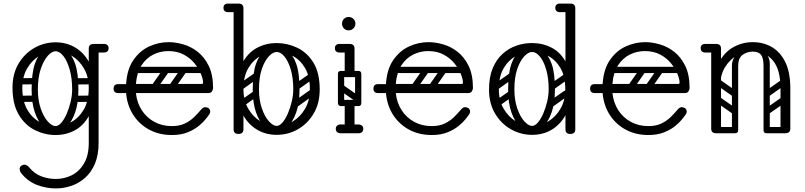

<svg xmlns="http://www.w3.org/2000/svg" viewBox="-20 -746 4505 1075"><path d="M293 309Q240 309 188.5 290Q137 271 100 225Q90 212 90 200Q90 189 99 182Q107 176 116 176Q132 176 144 192Q173 227 212 241.5Q251 256 293 256Q339 256 381 235.5Q423 215 450 170Q477 125 477 54V-474Q477 -500 505 -500Q532 -500 532 -474V54Q532 122 511.5 170.5Q491 219 456.5 249.5Q422 280 379.5 294.5Q337 309 293 309ZM291 10Q231 10 175.5 -17.5Q120 -45 85 -104Q50 -163 50 -255Q50 -333 84 -390Q118 -447 173 -478Q228 -509 291 -509Q355 -509 404.5 -478Q454 -447 483 -390Q512 -333 512 -255Q512 -163 481.5 -104Q451 -45 401 -17.5Q351 10 291 10ZM291 -40Q337 -40 379.5 -63Q422 -86 449.5 -133.5Q477 -181 477 -254Q477 -316 450.5 -362Q424 -408 382 -433.5Q340 -459 291 -459Q243 -459 200.5 -433.5Q158 -408 131.5 -362Q105 -316 105 -254Q105 -181 132 -133.5Q159 -86 202 -63Q245 -40 291 -40ZM478 -476Q478 -481 481 -486Q484 -491 488 -495Q490 -497 495.5 -498.5Q501 -500 512 -500H563Q575 -500 582 -493Q588 -488 588 -476Q588 -465 582 -459Q575 -452 563 -452H512Q491 -452 487 -459Q480 -463 478 -476ZM385 -193Q387 -210 402 -210L496 -211Q514 -209 514 -193Q514 -174 498 -176L403 -175Q396 -175 390.5 -179.5Q385 -184 385 -193ZM392 -291Q394 -308 409 -308L503 -309Q521 -307 521 -291Q521 -272 505 -274L410 -273Q403 -273 397.5 -277.5Q392 -282 392 -291ZM59 -193Q61 -212 76 -210L170 -211Q188 -209 188 -193Q188 -174 172 -176L77 -175Q70 -175 64.5 -179.5Q59 -184 59 -193ZM59 -291Q61 -310 76 -308L170 -309Q188 -307 188 -291Q188 -272 172 -274L77 -273Q70 -273 64.5 -277.5Q59 -282 59 -291ZM288 -6Q254 -8 224 -35.5Q194 -63 175.5 -115.5Q157 -168 157 -244Q157 -337 175.5 -389.5Q194 -442 224 -463.5Q254 -485 288 -485L291 -459Q270 -459 247 -433Q224 -407 208 -359.5Q192 -312 192 -245Q192 -185 208 -138.5Q224 -92 247.5 -66Q271 -40 291 -40ZM288 -6 291 -40Q307 -40 323.5 -59Q340 -78 353.5 -109Q367 -140 375.5 -176Q384 -212 384 -245Q384 -307 370.5 -355.5Q357 -404 335.5 -431.5Q314 -459 291 -459L288 -485Q322 -485 352 -463.5Q382 -442 400.5 -389.5Q419 -337 419 -244Q419 -168 400.5 -115.5Q382 -63 352 -35.5Q322 -8 288 -6Z M942 10Q872 10 816.5 -19.5Q761 -49 726.5 -102Q692 -155 686 -225H642Q616 -225 616 -250Q616 -275 642 -275H686Q691 -358 727 -410Q763 -462 815.5 -486Q868 -510 924 -510Q963 -510 1006.5 -497.5Q1050 -485 1087.5 -455.5Q1125 -426 1149 -376.5Q1173 -327 1173 -253Q1173 -245 1167 -235Q1161 -225 1147 -225H741Q747 -170 774 -128.5Q801 -87 844.5 -63.5Q888 -40 942 -40Q985 -40 1015 -54.5Q1045 -69 1066 -89.5Q1087 -110 1103 -129Q1109 -137 1115.5 -141.5Q1122 -146 1129 -146Q1133 -146 1138.5 -144.5Q1144 -143 1147 -141Q1157 -134 1157 -120Q1157 -114 1152 -106Q1147 -98 1129 -76Q1117 -61 1093 -41Q1069 -21 1031.5 -5.5Q994 10 942 10ZM741 -276H1109Q1117 -276 1117 -283Q1117 -303 1105 -332.5Q1093 -362 1069 -391.5Q1045 -421 1008.5 -440.5Q972 -460 922 -460Q878 -460 838.5 -440.5Q799 -421 772.5 -380.5Q746 -340 741 -276ZM1027 -372H1130V-337H1027ZM921 -366Q934 -356 925 -343L859 -249Q850 -235 834 -246Q821 -256 830 -269L896 -363Q900 -368 907 -369.5Q914 -371 921 -366ZM1019 -366Q1032 -356 1023 -343L957 -249Q948 -235 932 -246Q919 -256 928 -269L994 -363Q998 -368 1005 -369.5Q1012 -371 1019 -366ZM723 -259Q723 -276 740 -276H1072Q1089 -276 1089 -259Q1089 -241 1073 -241H741Q723 -241 723 -259ZM723 -355Q723 -372 740 -372H1072Q1089 -372 1089 -355Q1089 -337 1073 -337H741Q723 -337 723 -355Z M1529 9Q1466 9 1416 -22Q1366 -53 1337 -110Q1308 -167 1308 -245Q1308 -338 1338.5 -395Q1369 -452 1419.5 -478.5Q1470 -505 1529 -505Q1589 -505 1644.5 -478.5Q1700 -452 1735 -395Q1770 -338 1770 -245Q1770 -167 1736 -110Q1702 -53 1647.5 -22Q1593 9 1529 9ZM1529 -41Q1578 -41 1620 -66.5Q1662 -92 1688.5 -138Q1715 -184 1715 -246Q1715 -319 1688 -365Q1661 -411 1618.5 -433Q1576 -455 1529 -455Q1483 -455 1440.5 -433Q1398 -411 1370.5 -365Q1343 -319 1343 -246Q1343 -184 1369.5 -138Q1396 -92 1438.5 -66.5Q1481 -41 1529 -41ZM1315 4Q1288 4 1288 -22V-700Q1288 -726 1315 -726Q1343 -726 1343 -700V-22Q1343 4 1315 4ZM1341 -702Q1339 -689 1332 -685Q1328 -678 1307 -678H1256Q1244 -678 1237 -685Q1231 -691 1231 -702Q1231 -713 1237 -719Q1244 -726 1256 -726H1307Q1318 -726 1324 -724.5Q1330 -723 1331 -721Q1335 -717 1338 -712Q1341 -707 1341 -702ZM1616 -150Q1606 -165 1620 -174L1720 -245Q1734 -256 1744 -241Q1754 -227 1741 -217L1641 -145Q1636 -141 1628.5 -142Q1621 -143 1616 -150ZM1632 -255Q1623 -269 1636 -279L1713 -333Q1728 -343 1737 -329Q1748 -314 1734 -305L1657 -250Q1652 -246 1644.5 -247Q1637 -248 1632 -255ZM1319 -157Q1309 -172 1323 -181L1400 -235Q1415 -245 1424 -231Q1435 -216 1421 -207L1344 -152Q1338 -148 1331 -149Q1324 -150 1319 -157ZM1319 -255Q1309 -270 1323 -279L1400 -333Q1415 -343 1424 -329Q1435 -314 1421 -305L1344 -250Q1338 -246 1331 -247Q1324 -248 1319 -255ZM1526 -7Q1492 -9 1462 -36.5Q1432 -64 1413.5 -116.5Q1395 -169 1395 -245Q1395 -338 1413.5 -389Q1432 -440 1462 -460.5Q1492 -481 1526 -481L1529 -455Q1508 -455 1485 -430.5Q1462 -406 1446 -359.5Q1430 -313 1430 -246Q1430 -186 1446 -139.5Q1462 -93 1485.5 -67Q1509 -41 1529 -41ZM1526 -7 1529 -41Q1545 -41 1561.5 -60Q1578 -79 1591.5 -110Q1605 -141 1613.5 -177Q1622 -213 1622 -246Q1622 -308 1608.5 -355Q1595 -402 1573.5 -428.5Q1552 -455 1529 -455L1526 -481Q1560 -481 1590 -460.5Q1620 -440 1638.5 -389Q1657 -338 1657 -245Q1657 -169 1638.5 -116.5Q1620 -64 1590 -36.5Q1560 -9 1526 -7Z M1880 -452Q1868 -452 1861 -459Q1855 -465 1855 -476Q1855 -488 1861 -493Q1868 -500 1880 -500H1931Q1942 -500 1948 -498.5Q1954 -497 1955 -495Q1963 -487 1963 -476Q1962 -465 1956 -459Q1953 -456 1947.5 -454Q1942 -452 1931 -452ZM1872 -170Q1872 -187 1889 -187H1986Q2003 -187 2003 -170Q2003 -152 1987 -152H1889Q1882 -152 1877 -156.5Q1872 -161 1872 -170ZM1937 -3Q1910 -3 1910 -29V-158Q1910 -184 1937 -184Q1965 -184 1965 -158V-29Q1965 -3 1937 -3ZM1937 -314Q1910 -314 1910 -340V-474Q1910 -500 1937 -500Q1965 -500 1965 -474V-340Q1965 -314 1937 -314ZM1872 -332Q1872 -349 1889 -349H1986Q2003 -349 2003 -332Q2003 -314 1987 -314H1889Q1882 -314 1877 -318.5Q1872 -323 1872 -332ZM1877 -267Q1887 -280 1900 -271L1994 -205Q2008 -196 1997 -180Q1987 -167 1974 -176L1880 -242Q1875 -246 1873.5 -253Q1872 -260 1877 -267ZM1985 -153Q1968 -153 1968 -170V-326Q1968 -343 1985 -343Q2003 -343 2003 -327V-171Q2003 -153 1985 -153ZM1889 -153Q1872 -153 1872 -170V-326Q1872 -343 1889 -343Q1907 -343 1907 -327V-171Q1907 -153 1889 -153ZM1860 -25Q1860 -36 1867 -42Q1874 -49 1886 -49H1935Q1947 -49 1954 -43Q1961 -36 1961 -25Q1961 -13 1954 -6Q1947 0 1935 0H1886Q1874 0 1867 -7Q1860 -13 1860 -25ZM2014 -25Q2014 -13 2007 -7Q2000 0 1988 0H1939Q1928 0 1920 -6Q1913 -13 1913 -25Q1913 -36 1920 -43Q1928 -49 1939 -49H1988Q2000 -49 2007 -42Q2014 -36 2014 -25ZM1932 -576Q1916 -576 1905.5 -587Q1895 -598 1895 -614Q1895 -629 1905.5 -640Q1916 -651 1932 -651Q1948 -651 1959 -640Q1970 -629 1970 -614Q1970 -598 1959 -587Q1948 -576 1932 -576Z M2397 10Q2327 10 2271.5 -19.5Q2216 -49 2181.5 -102Q2147 -155 2141 -225H2097Q2071 -225 2071 -250Q2071 -275 2097 -275H2141Q2146 -358 2182 -410Q2218 -462 2270.5 -486Q2323 -510 2379 -510Q2418 -510 2461.5 -497.5Q2505 -485 2542.5 -455.5Q2580 -426 2604 -376.5Q2628 -327 2628 -253Q2628 -245 2622 -235Q2616 -225 2602 -225H2196Q2202 -170 2229 -128.5Q2256 -87 2299.5 -63.5Q2343 -40 2397 -40Q2440 -40 2470 -54.5Q2500 -69 2521 -89.5Q2542 -110 2558 -129Q2564 -137 2570.5 -141.5Q2577 -146 2584 -146Q2588 -146 2593.5 -144.5Q2599 -143 2602 -141Q2612 -134 2612 -120Q2612 -114 2607 -106Q2602 -98 2584 -76Q2572 -61 2548 -41Q2524 -21 2486.5 -5.5Q2449 10 2397 10ZM2196 -276H2564Q2572 -276 2572 -283Q2572 -303 2560 -332.5Q2548 -362 2524 -391.5Q2500 -421 2463.5 -440.5Q2427 -460 2377 -460Q2333 -460 2293.5 -440.5Q2254 -421 2227.5 -380.5Q2201 -340 2196 -276ZM2482 -372H2585V-337H2482ZM2376 -366Q2389 -356 2380 -343L2314 -249Q2305 -235 2289 -246Q2276 -256 2285 -269L2351 -363Q2355 -368 2362 -369.5Q2369 -371 2376 -366ZM2474 -366Q2487 -356 2478 -343L2412 -249Q2403 -235 2387 -246Q2374 -256 2383 -269L2449 -363Q2453 -368 2460 -369.5Q2467 -371 2474 -366ZM2178 -259Q2178 -276 2195 -276H2527Q2544 -276 2544 -259Q2544 -241 2528 -241H2196Q2178 -241 2178 -259ZM2178 -355Q2178 -372 2195 -372H2527Q2544 -372 2544 -355Q2544 -337 2528 -337H2196Q2178 -337 2178 -355Z M2959 9Q2896 9 2841 -22Q2786 -53 2752 -110Q2718 -167 2718 -245Q2718 -314 2738.5 -363.5Q2759 -413 2794 -444.5Q2829 -476 2871.5 -490.5Q2914 -505 2959 -505Q3019 -505 3069.5 -478.5Q3120 -452 3150 -395Q3180 -338 3180 -245Q3180 -167 3151 -110Q3122 -53 3072.5 -22Q3023 9 2959 9ZM2959 -41Q3008 -41 3050 -66.5Q3092 -92 3118.5 -138Q3145 -184 3145 -246Q3145 -319 3118 -365Q3091 -411 3048.5 -433Q3006 -455 2959 -455Q2913 -455 2870.5 -433Q2828 -411 2800.5 -365Q2773 -319 2773 -246Q2773 -184 2799.5 -138Q2826 -92 2868.5 -66.5Q2911 -41 2959 -41ZM3173 4Q3146 4 3146 -22V-700Q3146 -726 3173 -726Q3201 -726 3201 -700V-22Q3201 4 3173 4ZM3055 -157Q3046 -171 3059 -181L3136 -235Q3151 -245 3160 -231Q3171 -216 3157 -207L3080 -152Q3075 -148 3067.5 -149Q3060 -150 3055 -157ZM3062 -255Q3053 -269 3066 -279L3143 -333Q3158 -343 3167 -329Q3178 -314 3164 -305L3087 -250Q3082 -246 3074.5 -247Q3067 -248 3062 -255ZM2749 -157Q2739 -172 2753 -181L2830 -235Q2845 -245 2854 -231Q2865 -216 2851 -207L2774 -152Q2768 -148 2761 -149Q2754 -150 2749 -157ZM2749 -255Q2739 -270 2753 -279L2830 -333Q2845 -343 2854 -329Q2865 -314 2851 -305L2774 -250Q2768 -246 2761 -247Q2754 -248 2749 -255ZM2956 -7Q2922 -9 2892 -36.5Q2862 -64 2843.5 -116.5Q2825 -169 2825 -245Q2825 -338 2843.5 -389Q2862 -440 2892 -460.5Q2922 -481 2956 -481L2959 -455Q2938 -455 2915 -430.5Q2892 -406 2876 -359.5Q2860 -313 2860 -246Q2860 -186 2876 -139.5Q2892 -93 2915.5 -67Q2939 -41 2959 -41ZM2956 -7 2959 -41Q2975 -41 2991.5 -60Q3008 -79 3021.5 -110Q3035 -141 3043.5 -177Q3052 -213 3052 -246Q3052 -308 3038.5 -355Q3025 -402 3003.5 -428.5Q2982 -455 2959 -455L2956 -481Q2990 -481 3020 -460.5Q3050 -440 3068.5 -389Q3087 -338 3087 -245Q3087 -169 3068.5 -116.5Q3050 -64 3020 -36.5Q2990 -9 2956 -7ZM3199 -702Q3197 -689 3190 -685Q3186 -678 3165 -678H3114Q3102 -678 3095 -685Q3089 -691 3089 -702Q3089 -713 3095 -719Q3102 -726 3114 -726H3165Q3176 -726 3182 -724.5Q3188 -723 3189 -721Q3193 -717 3196 -712Q3199 -707 3199 -702Z M3610 10Q3540 10 3484.5 -19.5Q3429 -49 3394.5 -102Q3360 -155 3354 -225H3310Q3284 -225 3284 -250Q3284 -275 3310 -275H3354Q3359 -358 3395 -410Q3431 -462 3483.5 -486Q3536 -510 3592 -510Q3631 -510 3674.5 -497.5Q3718 -485 3755.5 -455.5Q3793 -426 3817 -376.5Q3841 -327 3841 -253Q3841 -245 3835 -235Q3829 -225 3815 -225H3409Q3415 -170 3442 -128.5Q3469 -87 3512.5 -63.5Q3556 -40 3610 -40Q3653 -40 3683 -54.5Q3713 -69 3734 -89.5Q3755 -110 3771 -129Q3777 -137 3783.5 -141.5Q3790 -146 3797 -146Q3801 -146 3806.5 -144.5Q3812 -143 3815 -141Q3825 -134 3825 -120Q3825 -114 3820 -106Q3815 -98 3797 -76Q3785 -61 3761 -41Q3737 -21 3699.5 -5.5Q3662 10 3610 10ZM3409 -276H3777Q3785 -276 3785 -283Q3785 -303 3773 -332.5Q3761 -362 3737 -391.5Q3713 -421 3676.5 -440.5Q3640 -460 3590 -460Q3546 -460 3506.5 -440.5Q3467 -421 3440.5 -380.5Q3414 -340 3409 -276ZM3695 -372H3798V-337H3695ZM3589 -366Q3602 -356 3593 -343L3527 -249Q3518 -235 3502 -246Q3489 -256 3498 -269L3564 -363Q3568 -368 3575 -369.5Q3582 -371 3589 -366ZM3687 -366Q3700 -356 3691 -343L3625 -249Q3616 -235 3600 -246Q3587 -256 3596 -269L3662 -363Q3666 -368 3673 -369.5Q3680 -371 3687 -366ZM3391 -259Q3391 -276 3408 -276H3740Q3757 -276 3757 -259Q3757 -241 3741 -241H3409Q3391 -241 3391 -259ZM3391 -355Q3391 -372 3408 -372H3740Q3757 -372 3757 -355Q3757 -337 3741 -337H3409Q3391 -337 3391 -355Z M3976 -250Q3976 -341 4006.5 -398Q4037 -455 4087 -482.5Q4137 -510 4195 -510Q4254 -510 4301.5 -482.5Q4349 -455 4377 -398Q4405 -341 4405 -250H4350Q4350 -357 4307.5 -407Q4265 -457 4195 -457Q4149 -457 4107 -435Q4065 -413 4038 -367.5Q4011 -322 4011 -250ZM3989 0Q3962 0 3962 -26V-474Q3962 -500 3989 -500Q4017 -500 4017 -474V-26Q4017 0 3989 0ZM3928 -452Q3916 -452 3909 -459Q3903 -465 3903 -476Q3903 -488 3909 -493Q3916 -500 3928 -500H3979Q3990 -500 3996 -498.5Q4002 -497 4003 -495Q4007 -491 4010 -486Q4013 -481 4013 -476Q4011 -463 4004 -459Q4000 -452 3979 -452ZM4377 0Q4350 0 4350 -26V-250Q4350 -276 4377 -276Q4405 -276 4405 -250V-26Q4405 0 4377 0ZM4272 0Q4255 0 4255 -17V-379Q4255 -396 4272 -396Q4290 -396 4290 -380V-18Q4290 0 4272 0ZM4195 -457Q4163 -457 4138 -439Q4113 -421 4113 -376V-281H4078V-379Q4078 -409 4096 -431Q4114 -453 4143.5 -464.5Q4173 -476 4206 -476ZM4195 -457 4185 -476Q4235 -476 4262.5 -451.5Q4290 -427 4290 -389V-281H4255V-376Q4255 -421 4241 -439Q4227 -457 4195 -457ZM3973 -17Q3973 -35 3991 -35H4094Q4112 -35 4112 -17Q4112 0 4093 0H3990Q3973 0 3973 -17ZM4257 -17Q4257 -35 4275 -35H4378Q4396 -35 4396 -17Q4396 0 4377 0H4274Q4257 0 4257 -17ZM3988 -198Q3998 -211 4011 -202L4105 -136Q4119 -127 4108 -111Q4098 -98 4085 -107L3991 -173Q3986 -177 3984.5 -184Q3983 -191 3988 -198ZM3988 -296Q3998 -309 4011 -300L4105 -234Q4119 -225 4108 -209Q4098 -196 4085 -205L3991 -271Q3986 -275 3984.5 -282Q3983 -289 3988 -296ZM4095 0Q4078 0 4078 -17V-349Q4078 -366 4095 -366Q4113 -366 4113 -350V-18Q4113 0 4095 0ZM3999 0Q3982 0 3982 -17V-349Q3982 -366 3999 -366Q4017 -366 4017 -350V-18Q4017 0 3999 0ZM4291 -211Q4276 -200 4267 -214Q4263 -219 4262.5 -226Q4262 -233 4270 -239L4347 -293Q4362 -303 4372 -289Q4376 -283 4375.5 -276.5Q4375 -270 4368 -265ZM4293 -114Q4278 -103 4269 -117Q4265 -122 4264.5 -129Q4264 -136 4272 -142L4349 -196Q4364 -206 4374 -192Q4378 -186 4377.5 -179.5Q4377 -173 4370 -168Z"/></svg>

Font: Agu Display Uzo
Style: Regular
Weight: 400
Designer: Oluwaseun Badejo
Version: Version 1.103